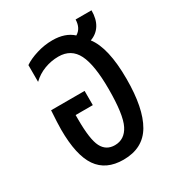

<svg xmlns="http://www.w3.org/2000/svg" viewBox="-147 -679 723 784"><g transform="rotate(-30 214.5 -287.0)"><path d="M336 -479Q384 -417 384 -270Q384 -132 342.5 -61Q301 10 209 10Q127 10 88 -46.5Q49 -103 49 -224Q49 -251 53 -313H211V-246H130V-225Q130 -131 148.5 -95Q167 -59 208 -59Q254 -59 277 -104.5Q300 -150 300 -271Q300 -384 274 -436Q248 -488 188 -488Q154 -488 122 -476Q90 -464 65 -440V-519Q88 -535 125 -546.5Q162 -558 200 -558Q260 -558 295 -526Q324 -543 325 -584H400Q400 -543 383.5 -516.5Q367 -490 336 -479Z"/></g></svg>

Font: Noto Sans Thai Cond
Style: Regular
Weight: 400
Width: 3
Designer: Monotype Design Team
Foundry: Monotype Imaging Inc.
Version: Version 1.000